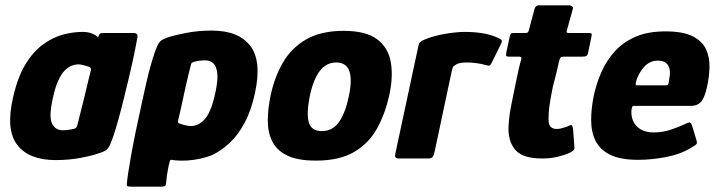

<svg xmlns="http://www.w3.org/2000/svg" viewBox="-20 -596 2703 722"><path d="M189 6Q89 6 45 -51Q1 -108 29 -229Q46 -305 75 -353Q104 -401 140.5 -428Q177 -455 215.5 -465.5Q254 -476 291 -476Q312 -476 328 -469Q344 -462 349 -455L351 -461Q354 -469 358 -470.5Q362 -472 370 -472H482Q498 -472 497 -458Q493 -433 484 -390Q475 -347 463 -296.5Q451 -246 438.5 -196.5Q426 -147 414 -108Q402 -69 394 -52Q388 -39 380.5 -32.5Q373 -26 347 -18Q328 -11 284 -2.5Q240 6 189 6ZM216 -106Q225 -106 233 -107Q241 -108 248 -109.5Q255 -111 259 -112Q264 -113 266.5 -116Q269 -119 271 -126Q276 -147 281.5 -168Q287 -189 292 -209.5Q297 -230 302 -250.5Q307 -271 311.5 -290.5Q316 -310 321 -329Q323 -336 321 -340Q319 -344 314 -345Q307 -347 295.5 -350.5Q284 -354 274 -354Q264 -354 251 -349.5Q238 -345 225 -332.5Q212 -320 200 -295Q188 -270 179 -228Q163 -158 175.5 -132Q188 -106 216 -106Z M457 96Q459 67 472.5 -9Q486 -85 514 -212Q521 -244 530.5 -286Q540 -328 551.5 -366.5Q563 -405 572 -424Q577 -436 585.5 -443Q594 -450 619 -458Q638 -464 681.5 -472.5Q725 -481 777 -481Q876 -481 920.5 -424.5Q965 -368 939 -247Q925 -181 900 -134.5Q875 -88 844 -59Q813 -30 780 -14Q759 -5 734 0.5Q709 6 684.5 7.5Q660 9 640 7Q630 6 625 5Q620 4 618 12Q616 19 613 33.5Q610 48 608 61.5Q606 75 606 79Q605 95 603 100.5Q601 106 584 106H475Q466 106 461 104.5Q456 103 457 96ZM650 -144Q649 -138 649.5 -135.5Q650 -133 654 -132Q664 -128 676.5 -125Q689 -122 699 -122Q709 -122 721 -126.5Q733 -131 746 -143.5Q759 -156 770 -181Q781 -206 790 -248Q800 -295 797 -321Q794 -347 782 -358Q770 -369 752 -369Q738 -369 725 -367Q712 -365 703 -361Q701 -360 699.5 -357Q698 -354 697 -349Q692 -329 687 -308.5Q682 -288 677.5 -267.5Q673 -247 668.5 -226Q664 -205 659.5 -184.5Q655 -164 650 -144Z M1168 8Q1101 8 1061.5 -10.5Q1022 -29 1004.5 -63Q987 -97 987 -142Q987 -187 998 -239Q1013 -308 1045 -362.5Q1077 -417 1132.5 -448.5Q1188 -480 1272 -480Q1356 -480 1398 -448.5Q1440 -417 1449.5 -362.5Q1459 -308 1444 -239Q1429 -170 1398.5 -114Q1368 -58 1312.5 -25Q1257 8 1168 8ZM1190 -103Q1231 -103 1255 -137.5Q1279 -172 1292 -235Q1305 -297 1293.5 -329Q1282 -361 1244 -361Q1207 -361 1182.5 -329Q1158 -297 1145 -235Q1132 -171 1141 -137Q1150 -103 1190 -103Z M1728 -476Q1808 -476 1856 -452Q1867 -447 1867 -442.5Q1867 -438 1864 -431L1829 -360Q1825 -351 1821 -349.5Q1817 -348 1808 -351Q1792 -356 1771.5 -358.5Q1751 -361 1742 -361Q1726 -361 1717.5 -360Q1709 -359 1704.5 -357.5Q1700 -356 1696 -354Q1691 -351 1686.5 -347.5Q1682 -344 1679 -330L1614 -24Q1610 -8 1605 -4Q1600 0 1589 0H1477Q1472 0 1468 -3.5Q1464 -7 1467 -20L1552 -417Q1555 -433 1559.5 -437.5Q1564 -442 1576 -447Q1609 -461 1652.5 -468.5Q1696 -476 1728 -476Z M2019 0Q1949 0 1921 -29Q1893 -58 1892 -110Q1893 -152 1901.5 -195.5Q1910 -239 1919 -282Q1925 -310 1929 -329Q1933 -348 1940 -373Q1943 -383 1933 -383H1895Q1886 -383 1884 -385Q1882 -387 1884 -399L1896 -455Q1899 -469 1902 -470.5Q1905 -472 1917 -472H1956Q1964 -472 1966.5 -476.5Q1969 -481 1971 -491L1990 -562Q1994 -576 2007 -576H2121Q2127 -576 2131.5 -572Q2136 -568 2134 -562L2114 -490Q2110 -477 2111 -474.5Q2112 -472 2118 -472H2191Q2203 -472 2204.5 -469.5Q2206 -467 2203 -453L2192 -400Q2190 -389 2185.5 -386Q2181 -383 2170 -383H2098Q2091 -383 2088 -379.5Q2085 -376 2083 -368Q2078 -345 2072 -320.5Q2066 -296 2059 -270Q2052 -237 2047 -203.5Q2042 -170 2043 -140Q2044 -124 2052.5 -117.5Q2061 -111 2073 -111Q2084 -111 2095 -114.5Q2106 -118 2113 -120Q2127 -128 2130 -125Q2133 -122 2135 -111L2140 -42Q2144 -28 2104 -14Q2091 -10 2077 -6.5Q2063 -3 2048.5 -1.5Q2034 0 2019 0Z M2213 -237Q2223 -283 2242 -326Q2261 -369 2292.5 -403.5Q2324 -438 2370.5 -458Q2417 -478 2482 -478Q2549 -478 2585 -459.5Q2621 -441 2635 -410.5Q2649 -380 2648 -343.5Q2647 -307 2639 -271Q2630 -228 2616 -213Q2602 -198 2581 -198H2366Q2359 -198 2358 -195.5Q2357 -193 2355 -186Q2352 -162 2360.5 -142Q2369 -122 2388.5 -110Q2408 -98 2438 -98Q2473 -98 2504.5 -109Q2536 -120 2548 -126Q2564 -134 2571.5 -135.5Q2579 -137 2584 -119L2598 -72Q2603 -58 2598.5 -53.5Q2594 -49 2580 -41Q2540 -16 2485 -5.5Q2430 5 2380 5Q2313 5 2274.5 -14Q2236 -33 2219.5 -66.5Q2203 -100 2203 -144Q2203 -188 2213 -237ZM2496 -295Q2500 -314 2499 -327.5Q2498 -341 2492.5 -350Q2487 -359 2477.5 -363.5Q2468 -368 2454 -368Q2438 -368 2425.5 -362Q2413 -356 2403.5 -346Q2394 -336 2387 -324Q2380 -312 2375 -300Q2370 -284 2370.5 -279.5Q2371 -275 2375 -275Q2402 -275 2429.5 -275Q2457 -275 2484 -275Q2491 -275 2492.5 -278.5Q2494 -282 2496 -295Z"/></svg>

Font: Glory ExtraBold
Style: Italic
Weight: 800
Italic angle: -12°
Version: Version 1.011